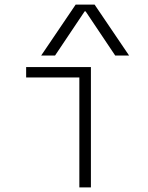

<svg xmlns="http://www.w3.org/2000/svg" viewBox="-20 -810 640 830"><path d="M323 0V-475H93V-520H373V0ZM158 -570 307 -790H389L538 -570H478L350 -761H346L218 -570Z"/></svg>

Font: M PLUS Code Latin 60 Light
Style: Regular
Weight: 300
Width: 7
Monospace: yes
Designer: Coji Morishita
Foundry: UNDERFOREST DESIGN
Version: Version 1.005; ttfautohint (v1.8.3)